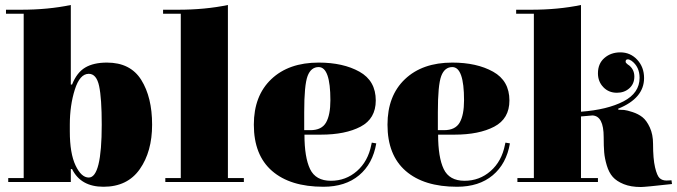

<svg xmlns="http://www.w3.org/2000/svg" viewBox="-20 -739 2715 770"><path d="M269 -61H264V-9H13V-25H75V-684H4V-700H64Q173 -700 264 -719V-400H269Q288 -448 321.5 -468Q355 -488 409 -488Q503 -488 546.5 -418.5Q590 -349 590 -239Q590 -131 540.5 -60.5Q491 10 395 10Q304 10 269 -61ZM260 -239V-212Q260 -124 283 -75.5Q306 -27 336 -27Q388 -27 388 -239Q388 -345 377.5 -394Q367 -443 336 -443Q300 -443 280 -379.5Q260 -316 260 -239Z M705 -25V-684H634V-700H694Q803 -700 894 -719V-25H958V-9H643V-25Z M1307 -14Q1367 -14 1411.5 -53Q1456 -92 1469 -158L1471 -167L1489 -164Q1475 -82 1420 -36Q1365 10 1277 10Q1144 10 1071 -53.5Q998 -117 998 -239Q998 -355 1068 -421.5Q1138 -488 1258 -488Q1356 -488 1421.5 -451.5Q1487 -415 1487 -336Q1487 -263 1426 -231Q1365 -199 1267 -199H1201Q1201 -108 1223.5 -61Q1246 -14 1307 -14ZM1200 -289V-217H1225Q1270 -217 1287.5 -247.5Q1305 -278 1305 -337Q1305 -470 1258 -470Q1227 -470 1213.5 -434Q1200 -398 1200 -289Z M1843 -14Q1903 -14 1947.5 -53Q1992 -92 2005 -158L2007 -167L2025 -164Q2011 -82 1956 -36Q1901 10 1813 10Q1680 10 1607 -53.5Q1534 -117 1534 -239Q1534 -355 1604 -421.5Q1674 -488 1794 -488Q1892 -488 1957.5 -451.5Q2023 -415 2023 -336Q2023 -263 1962 -231Q1901 -199 1803 -199H1737Q1737 -108 1759.5 -61Q1782 -14 1843 -14ZM1736 -289V-217H1761Q1806 -217 1823.5 -247.5Q1841 -278 1841 -337Q1841 -470 1794 -470Q1763 -470 1749.5 -434Q1736 -398 1736 -289Z M2310 -719V-291Q2416 -299 2480.5 -332.5Q2545 -366 2545 -427Q2545 -471 2513 -495Q2504 -501 2498 -501Q2489 -501 2489 -492Q2489 -489 2491 -486.5Q2493 -484 2497.5 -480.5Q2502 -477 2504 -476Q2524 -459 2524 -432Q2524 -403 2504 -385Q2484 -367 2454 -367Q2421 -367 2399.5 -389.5Q2378 -412 2378 -445Q2378 -484 2404 -506.5Q2430 -529 2468 -529Q2508 -529 2535.5 -499.5Q2563 -470 2563 -426Q2563 -345 2459 -303L2460 -299Q2472 -299 2483 -298Q2494 -297 2517 -289.5Q2540 -282 2556.5 -269Q2573 -256 2586 -228Q2599 -200 2599 -162Q2599 -102 2607 -68Q2615 -34 2625.5 -24.5Q2636 -15 2653 -15Q2657 -15 2664 -15.5Q2671 -16 2673 -16L2675 -1Q2567 11 2550 11Q2510 11 2481.5 -0.5Q2453 -12 2437.5 -29.5Q2422 -47 2413.5 -75.5Q2405 -104 2403 -128.5Q2401 -153 2401 -189Q2401 -274 2356 -276Q2336 -274 2310 -272V-25H2378V-9H2055V-25H2121V-684H2050V-700H2110Q2219 -700 2310 -719Z"/></svg>

Font: Elsie Swash Caps Black
Style: Regular
Weight: 900
Designer: Alejandro Inler
Foundry: Alejandro Inler
Version: 1.001